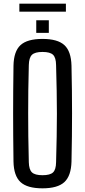

<svg xmlns="http://www.w3.org/2000/svg" viewBox="-20 -1019 464 1046"><path d="M211.5 7Q128.5 7 91.8 -27Q55 -61 53.5 -139Q52.5 -213 52 -277Q51.5 -341 51.5 -401.8Q51.5 -462.5 52 -525.8Q52.5 -589 53.5 -661Q55 -739.5 91.8 -773.2Q128.5 -807 211.5 -807Q294 -807 330.8 -773.2Q367.5 -739.5 369.5 -661Q371 -589 371.8 -525.8Q372.5 -462.5 372.5 -401.8Q372.5 -341 371.8 -277Q371 -213 369.5 -139Q367.5 -61 330.8 -27Q294 7 211.5 7ZM211.5 -64.5Q253 -64.5 269 -79.8Q285 -95 285.5 -135Q287.5 -210.5 288.8 -274.8Q290 -339 290 -399.8Q290 -460.5 288.8 -525Q287.5 -589.5 285.5 -664.5Q285 -705 269 -720.5Q253 -736 211.5 -736Q170.5 -736 154.2 -720.5Q138 -705 137 -664.5Q135 -591 134.2 -527.2Q133.5 -463.5 133.5 -402.8Q133.5 -342 134.2 -277Q135 -212 137 -135Q138 -95 154.2 -79.8Q170.5 -64.5 211.5 -64.5ZM177.5 -840V-908.5H246V-840ZM85.5 -999H339V-955.5H85.5Z"/></svg>

Font: Big Shoulders
Style: Regular
Weight: 400
Designer: Patric King
Foundry: XO Type Co
Version: Version 2.002